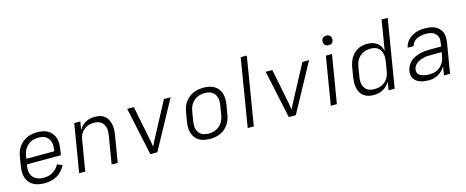

<svg xmlns="http://www.w3.org/2000/svg" viewBox="-39 -1368 4878 2009"><g transform="rotate(-15 2400.0 -363.5)"><path d="M261 8Q230 8 199.5 2.5Q169 -3 143 -17Q117 -31 98 -54Q79 -77 69.5 -105Q60 -133 59.5 -164.5Q59 -196 64 -228L81 -328Q85 -355 94.5 -382Q104 -409 121.5 -433.5Q139 -458 162 -477Q185 -496 211.5 -507.5Q238 -519 266 -523.5Q294 -528 321 -528Q352 -528 382 -522Q412 -516 436.5 -501.5Q461 -487 479 -464Q497 -441 505.5 -413Q514 -385 514 -354Q514 -323 509 -292L499 -231H131L129 -218Q125 -196 125 -174Q125 -152 131.5 -131.5Q138 -111 151.5 -95Q165 -79 183 -68.5Q201 -58 222.5 -54Q244 -50 267 -50Q291 -50 316 -55.5Q341 -61 363.5 -74Q386 -87 404.5 -107Q423 -127 435 -150L490 -126Q473 -95 449 -68Q425 -41 394 -23.5Q363 -6 328.5 1Q294 8 261 8ZM443 -289 445 -302Q448 -323 448.5 -344.5Q449 -366 444 -385.5Q439 -405 428 -422Q417 -439 400.5 -450Q384 -461 363.5 -465.5Q343 -470 322 -470Q301 -470 280 -466.5Q259 -463 239.5 -454Q220 -445 203 -430Q186 -415 174 -397Q162 -379 155.5 -359Q149 -339 145 -318L141 -289Z M635 0 721 -520H787L772 -431Q785 -454 804 -473Q823 -492 846 -505Q869 -518 894.5 -523Q920 -528 944 -528Q973 -528 1001 -521Q1029 -514 1049.5 -497.5Q1070 -481 1083 -457Q1096 -433 1101.5 -406Q1107 -379 1106.5 -350Q1106 -321 1101 -292L1053 0H987L1037 -302Q1040 -322 1041 -343Q1042 -364 1037.5 -383.5Q1033 -403 1023 -420Q1013 -437 997.5 -448.5Q982 -460 962.5 -465Q943 -470 922 -470Q902 -470 882 -466.5Q862 -463 844 -454.5Q826 -446 809.5 -432Q793 -418 781.5 -400.5Q770 -383 764 -364Q758 -345 755 -325L701 0Z M1406 0 1295 -520H1367L1436 -173Q1441 -147 1446 -121Q1451 -95 1455 -69Q1467 -95 1481 -121Q1495 -147 1508 -173L1693 -520H1765L1482 0Z M2052 8Q2021 8 1991 2Q1961 -4 1936 -18.5Q1911 -33 1894 -56Q1877 -79 1868 -107Q1859 -135 1859 -166Q1859 -197 1864 -228L1881 -328Q1885 -355 1894.5 -382Q1904 -409 1921.5 -433.5Q1939 -458 1962 -477Q1985 -496 2012 -507.5Q2039 -519 2066.5 -523.5Q2094 -528 2121 -528Q2152 -528 2182 -522Q2212 -516 2237 -501.5Q2262 -487 2279.5 -464Q2297 -441 2305.5 -413Q2314 -385 2314 -354Q2314 -323 2309 -292L2292 -192Q2288 -165 2278.5 -138Q2269 -111 2252 -86.5Q2235 -62 2212 -43Q2189 -24 2162 -12.5Q2135 -1 2107 3.5Q2079 8 2052 8ZM2052 -50Q2072 -50 2093 -53.5Q2114 -57 2133.5 -66Q2153 -75 2170 -90Q2187 -105 2199 -123Q2211 -141 2218 -161Q2225 -181 2228 -202L2245 -302Q2248 -323 2248.5 -344.5Q2249 -366 2244 -385.5Q2239 -405 2228 -422Q2217 -439 2200.5 -450Q2184 -461 2163.5 -465.5Q2143 -470 2122 -470Q2102 -470 2080.5 -466.5Q2059 -463 2039.5 -454Q2020 -445 2003 -430Q1986 -415 1974 -397Q1962 -379 1955.5 -359Q1949 -339 1945 -318L1929 -218Q1925 -197 1924.5 -175.5Q1924 -154 1929.5 -134.5Q1935 -115 1945.5 -98Q1956 -81 1972.5 -70Q1989 -59 2010 -54.5Q2031 -50 2052 -50Z M2461 0 2582 -735H2648L2527 0Z M2906 0 2795 -520H2867L2936 -173Q2941 -147 2946 -121Q2951 -95 2955 -69Q2967 -95 2981 -121Q2995 -147 3008 -173L3193 -520H3265L2982 0Z M3361 0 3447 -520H3513L3427 0ZM3505 -618Q3492 -618 3481 -622.5Q3470 -627 3462.5 -636Q3455 -645 3453 -657.5Q3451 -670 3453 -683Q3454 -691 3459 -699.5Q3464 -708 3471.5 -713Q3479 -718 3487.5 -720Q3496 -722 3504 -722Q3517 -722 3528.5 -717.5Q3540 -713 3547 -704Q3554 -695 3556.5 -682.5Q3559 -670 3556 -657Q3555 -649 3550 -640.5Q3545 -632 3538 -627Q3531 -622 3522 -620Q3513 -618 3505 -618Z M3825 8Q3795 8 3768 1Q3741 -6 3719 -22Q3697 -38 3683.5 -62Q3670 -86 3664 -113.5Q3658 -141 3659 -170Q3660 -199 3664 -228L3681 -328Q3685 -353 3693.5 -378.5Q3702 -404 3715 -427.5Q3728 -451 3748 -471Q3768 -491 3792 -504Q3816 -517 3842 -522.5Q3868 -528 3893 -528Q3923 -528 3950.5 -521Q3978 -514 4000 -498Q4022 -482 4035.5 -458Q4049 -434 4054 -407L4108 -735H4174L4053 0H3987L4002 -90Q3988 -67 3968.5 -47.5Q3949 -28 3925 -15Q3901 -2 3875.5 3Q3850 8 3825 8ZM3848 -50Q3868 -50 3888 -53.5Q3908 -57 3927 -65.5Q3946 -74 3963 -88Q3980 -102 3991 -119Q4002 -136 4009 -155.5Q4016 -175 4019 -195L4036 -295Q4039 -316 4040 -338Q4041 -360 4036.5 -380Q4032 -400 4022 -418Q4012 -436 3996 -448Q3980 -460 3959.5 -465Q3939 -470 3918 -470Q3898 -470 3877 -466.5Q3856 -463 3836.5 -453.5Q3817 -444 3800.5 -429Q3784 -414 3772.5 -396Q3761 -378 3755 -358.5Q3749 -339 3745 -318L3729 -218Q3725 -197 3724.5 -176Q3724 -155 3728.5 -135.5Q3733 -116 3743.5 -99Q3754 -82 3770 -70.5Q3786 -59 3806.5 -54.5Q3827 -50 3848 -50Z M4423 8Q4400 8 4377 5.5Q4354 3 4333.5 -4Q4313 -11 4295 -23Q4277 -35 4264.5 -53Q4252 -71 4249 -93.5Q4246 -116 4250 -140Q4254 -167 4268 -192.5Q4282 -218 4303.5 -237.5Q4325 -257 4351.5 -269Q4378 -281 4405.5 -288.5Q4433 -296 4460 -298Q4487 -300 4514 -300H4636L4642 -335Q4645 -354 4645 -373Q4645 -392 4637.5 -408.5Q4630 -425 4617.5 -437Q4605 -449 4589 -456.5Q4573 -464 4555 -467Q4537 -470 4518 -470Q4502 -470 4486 -468.5Q4470 -467 4454.5 -463Q4439 -459 4423 -452Q4407 -445 4394.5 -434.5Q4382 -424 4372.5 -409.5Q4363 -395 4360 -379H4295Q4300 -403 4312 -425.5Q4324 -448 4342 -465.5Q4360 -483 4382 -495.5Q4404 -508 4427.5 -515.5Q4451 -523 4474.5 -525.5Q4498 -528 4522 -528Q4550 -528 4577.5 -523.5Q4605 -519 4629 -508Q4653 -497 4671.5 -478Q4690 -459 4700 -434.5Q4710 -410 4710.5 -382Q4711 -354 4707 -326L4653 0H4587L4603 -97Q4590 -73 4570 -52.5Q4550 -32 4526 -18Q4502 -4 4475.5 2Q4449 8 4423 8ZM4447 -50Q4467 -50 4488 -54Q4509 -58 4529 -68Q4549 -78 4565.5 -93.5Q4582 -109 4593.5 -127.5Q4605 -146 4611.5 -166.5Q4618 -187 4621 -208L4627 -242H4514Q4495 -242 4475 -241Q4455 -240 4435.5 -235.5Q4416 -231 4396.5 -224Q4377 -217 4360 -205Q4343 -193 4331 -175.5Q4319 -158 4316 -138Q4313 -122 4317 -107.5Q4321 -93 4331.5 -82.5Q4342 -72 4356 -66Q4370 -60 4384.5 -56.5Q4399 -53 4415 -51.5Q4431 -50 4447 -50Z"/></g></svg>

Font: Iosevka Aile Light
Style: Italic
Weight: 300
Italic angle: -9°
Designer: Belleve Invis
Foundry: Belleve Invis
Version: Version 31.1.0; ttfautohint (v1.8.4)